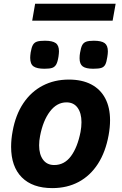

<svg xmlns="http://www.w3.org/2000/svg" viewBox="-20 -978 640 1011"><path d="M38.5 -205Q38.5 -245 46.5 -287Q62 -373.5 103 -434.5Q144 -495.5 205.2 -527.2Q266.5 -559 342.5 -559Q412 -559 460.5 -533.5Q509 -508 534.2 -460Q559.5 -412 559.5 -344.5Q559.5 -308 552 -266.5Q536 -178 495.8 -115.5Q455.5 -53 394.5 -20.2Q333.5 12.5 255.5 12.5Q151 12.5 94.8 -44.2Q38.5 -101 38.5 -205ZM404 -283Q409 -309.5 409 -334.5Q409 -382.5 388.5 -410.8Q368 -439 330 -439Q279.5 -439 243 -391Q206.5 -343 191 -262Q186 -237 186 -212.5Q186 -165 206.8 -137Q227.5 -109 265.5 -109Q319 -109 353.5 -155.5Q388 -202 404 -283ZM139 -673.5Q139 -684.5 141.5 -702Q146 -729 153.5 -741.8Q161 -754.5 175 -759Q189 -763.5 216.5 -763.5Q256 -763.5 273.2 -751.2Q290.5 -739 290.5 -708Q290.5 -697.5 288 -680Q283.5 -651.5 275.8 -638.2Q268 -625 254.5 -620.5Q241 -616 214 -616Q174.5 -616 156.8 -628.2Q139 -640.5 139 -673.5ZM399 -671Q399 -686.5 401.5 -700Q406 -727.5 413 -740.5Q420 -753.5 433.8 -758.5Q447.5 -763.5 474 -763.5Q514 -763.5 531 -751Q548 -738.5 548 -707.5Q548 -695 545 -677.5Q541 -650.5 534.2 -637.8Q527.5 -625 513.5 -620.5Q499.5 -616 471 -616Q432.5 -616 415.8 -628.2Q399 -640.5 399 -671ZM165 -958.5H589L573 -869H149.5Z"/></svg>

Font: JuliaMono ExtraBoldItalic
Style: Regular
Weight: 800
Italic angle: -9°
Monospace: yes
Designer: cormullion
Foundry: corm
Version: Version 0.049; ttfautohint (v1.8.4)